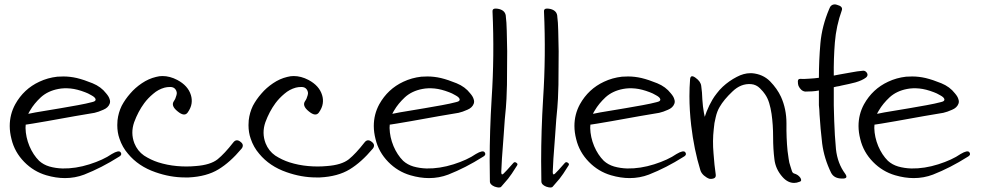

<svg xmlns="http://www.w3.org/2000/svg" viewBox="-20 -796 4393 856"><path d="M453.1 -379.9Q465.8 -365.2 468.8 -353.5Q472.7 -342.8 468.8 -333Q461.9 -315.4 440.4 -306.6Q418.9 -296.9 401.4 -293Q377.9 -289.1 314.5 -278.3Q252 -266.6 189.5 -255.9Q155.3 -250 126 -245.1Q96.7 -240.2 78.1 -238.3Q69.3 -242.2 73.2 -258.8Q76.2 -274.4 78.1 -280.3Q87.9 -286.1 138.7 -294.9Q189.5 -303.7 250 -313.5Q290 -320.3 327.1 -327.1Q365.2 -334 390.6 -340.8Q399.4 -342.8 403.3 -345.7Q407.2 -349.6 406.2 -353.5Q404.3 -362.3 387.7 -371.1Q371.1 -380.9 359.4 -384.8Q324.2 -398.4 294.9 -401.4Q264.6 -404.3 240.2 -399.4Q193.4 -390.6 162.1 -362.3Q131.8 -334 114.3 -303.7Q103.5 -287.1 98.6 -266.6Q93.8 -247.1 93.8 -225.6Q94.7 -184.6 111.3 -144.5Q127.9 -105.5 154.3 -79.1Q173.8 -61.5 200.2 -53.7Q227.5 -45.9 258.8 -44.9Q317.4 -43.9 378.9 -63.5Q440.4 -83 478.5 -109.4Q509.8 -127.9 517.6 -117.2Q520.5 -113.3 520.5 -109.4Q520.5 -102.5 509.8 -96.7Q432.6 -47.9 355.5 -17.6Q314.5 -2 269.5 -2Q229.5 -2 186.5 -14.6Q129.9 -31.2 87.9 -74.2Q44.9 -118.2 31.2 -175.8Q23.4 -206.1 23.4 -234.4Q23.4 -286.1 47.9 -331.1Q85.9 -399.4 155.3 -431.6Q192.4 -449.2 235.4 -454.1Q249 -455.1 262.7 -455.1Q292 -455.1 322.3 -448.2Q354.5 -440.4 392.6 -424.8Q430.7 -409.2 453.1 -379.9Z M816.4 -293.9Q801.8 -274.4 771.5 -299.8Q741.2 -324.2 754.9 -344.7Q762.7 -355.5 766.6 -371.1Q771.5 -385.7 761.7 -398.4Q753.9 -408.2 739.3 -408.2Q724.6 -408.2 713.9 -405.3Q685.5 -397.5 663.1 -377.9Q639.6 -358.4 623 -335.9Q595.7 -298.8 578.1 -251Q561.5 -203.1 579.1 -157.2Q592.8 -123 622.1 -102.5Q652.3 -83 685.5 -72.3Q725.6 -59.6 768.6 -55.7Q811.5 -51.8 852.5 -55.7Q918 -60.5 950.2 -85.9Q981.4 -111.3 1019.5 -160.2Q1033.2 -178.7 1051.8 -164.1Q1062.5 -156.2 1062.5 -147.5Q1062.5 -139.6 1056.6 -132.8Q1005.9 -72.3 954.1 -41Q901.4 -8.8 821.3 -4.9Q812.5 -4.9 804.7 -4.9Q739.3 -4.9 672.9 -28.3Q596.7 -54.7 550.8 -110.4Q525.4 -139.6 512.7 -177.7Q502.9 -205.1 502.9 -238.3Q502.9 -249 503.9 -259.8Q507.8 -293.9 522.5 -324.2Q538.1 -353.5 560.5 -378.9Q582 -404.3 612.3 -424.8Q642.6 -445.3 675.8 -453.1Q690.4 -457 704.1 -457Q737.3 -457 770.5 -439.5Q818.4 -414.1 831.1 -372.1Q836.9 -353.5 834 -334Q831.1 -314.5 816.4 -293.9Z M1401.4 -293.9Q1386.7 -274.4 1356.4 -299.8Q1326.2 -324.2 1339.8 -344.7Q1347.7 -355.5 1351.6 -371.1Q1356.4 -385.7 1346.7 -398.4Q1338.9 -408.2 1324.2 -408.2Q1309.6 -408.2 1298.8 -405.3Q1270.5 -397.5 1248 -377.9Q1224.6 -358.4 1208 -335.9Q1180.7 -298.8 1163.1 -251Q1146.5 -203.1 1164.1 -157.2Q1177.7 -123 1207 -102.5Q1237.3 -83 1270.5 -72.3Q1310.5 -59.6 1353.5 -55.7Q1396.5 -51.8 1437.5 -55.7Q1502.9 -60.5 1535.2 -85.9Q1566.4 -111.3 1604.5 -160.2Q1618.2 -178.7 1636.7 -164.1Q1647.5 -156.2 1647.5 -147.5Q1647.5 -139.6 1641.6 -132.8Q1590.8 -72.3 1539.1 -41Q1486.3 -8.8 1406.2 -4.9Q1397.5 -4.9 1389.6 -4.9Q1324.2 -4.9 1257.8 -28.3Q1181.6 -54.7 1135.7 -110.4Q1110.4 -139.6 1097.7 -177.7Q1087.9 -205.1 1087.9 -238.3Q1087.9 -249 1088.9 -259.8Q1092.8 -293.9 1107.4 -324.2Q1123 -353.5 1145.5 -378.9Q1167 -404.3 1197.3 -424.8Q1227.5 -445.3 1260.7 -453.1Q1275.4 -457 1289.1 -457Q1322.3 -457 1355.5 -439.5Q1403.3 -414.1 1416 -372.1Q1421.9 -353.5 1418.9 -334Q1416 -314.5 1401.4 -293.9Z M2076.2 -379.9Q2088.9 -365.2 2091.8 -353.5Q2095.7 -342.8 2091.8 -333Q2085 -315.4 2063.5 -306.6Q2042 -296.9 2024.4 -293Q2001 -289.1 1937.5 -278.3Q1875 -266.6 1812.5 -255.9Q1778.3 -250 1749 -245.1Q1719.7 -240.2 1701.2 -238.3Q1692.4 -242.2 1696.3 -258.8Q1699.2 -274.4 1701.2 -280.3Q1710.9 -286.1 1761.7 -294.9Q1812.5 -303.7 1873 -313.5Q1913.1 -320.3 1950.2 -327.1Q1988.3 -334 2013.7 -340.8Q2022.5 -342.8 2026.4 -345.7Q2030.3 -349.6 2029.3 -353.5Q2027.3 -362.3 2010.7 -371.1Q1994.1 -380.9 1982.4 -384.8Q1947.3 -398.4 1918 -401.4Q1887.7 -404.3 1863.3 -399.4Q1816.4 -390.6 1785.2 -362.3Q1754.9 -334 1737.3 -303.7Q1726.6 -287.1 1721.7 -266.6Q1716.8 -247.1 1716.8 -225.6Q1717.8 -184.6 1734.4 -144.5Q1751 -105.5 1777.3 -79.1Q1796.9 -61.5 1823.2 -53.7Q1850.6 -45.9 1881.8 -44.9Q1940.4 -43.9 2002 -63.5Q2063.5 -83 2101.6 -109.4Q2132.8 -127.9 2140.6 -117.2Q2143.6 -113.3 2143.6 -109.4Q2143.6 -102.5 2132.8 -96.7Q2055.7 -47.9 1978.5 -17.6Q1937.5 -2 1892.6 -2Q1852.5 -2 1809.6 -14.6Q1752.9 -31.2 1710.9 -74.2Q1668 -118.2 1654.3 -175.8Q1646.5 -206.1 1646.5 -234.4Q1646.5 -286.1 1670.9 -331.1Q1709 -399.4 1778.3 -431.6Q1815.4 -449.2 1858.4 -454.1Q1872.1 -455.1 1885.7 -455.1Q1915 -455.1 1945.3 -448.2Q1977.5 -440.4 2015.6 -424.8Q2053.7 -409.2 2076.2 -379.9Z M2175.8 -745.1Q2174.8 -757.8 2189.5 -757.8Q2196.3 -757.8 2205.1 -755.9Q2235.4 -748 2235.4 -719.7Q2238.3 -700.2 2239.3 -658.2Q2240.2 -617.2 2241.2 -567.4Q2241.2 -492.2 2240.2 -418Q2238.3 -343.8 2235.4 -315.4Q2233.4 -296.9 2230.5 -263.7Q2228.5 -231.4 2225.6 -194.3Q2221.7 -139.6 2217.8 -88.9Q2214.8 -39.1 2214.8 -29.3Q2214.8 -12.7 2224.6 -21.5Q2234.4 -30.3 2268.6 -69.3Q2274.4 -76.2 2282.2 -70.3Q2287.1 -67.4 2287.1 -63.5Q2287.1 -60.5 2284.2 -56.6Q2258.8 -15.6 2245.1 1Q2230.5 18.6 2214.8 36.1Q2211.9 40 2204.1 40Q2197.3 40 2185.5 36.1Q2164.1 27.3 2164.1 12.7Q2163.1 -32.2 2163.1 -78.1Q2163.1 -212.9 2171.9 -356.4Q2184.6 -548.8 2175.8 -745.1Z M2405.3 -745.1Q2404.3 -757.8 2418.9 -757.8Q2425.8 -757.8 2434.6 -755.9Q2464.8 -748 2464.8 -719.7Q2467.8 -700.2 2468.8 -658.2Q2469.7 -617.2 2470.7 -567.4Q2470.7 -492.2 2469.7 -418Q2467.8 -343.8 2464.8 -315.4Q2462.9 -296.9 2460 -263.7Q2458 -231.4 2455.1 -194.3Q2451.2 -139.6 2447.3 -88.9Q2444.3 -39.1 2444.3 -29.3Q2444.3 -12.7 2454.1 -21.5Q2463.9 -30.3 2498 -69.3Q2503.9 -76.2 2511.7 -70.3Q2516.6 -67.4 2516.6 -63.5Q2516.6 -60.5 2513.7 -56.6Q2488.3 -15.6 2474.6 1Q2460 18.6 2444.3 36.1Q2441.4 40 2433.6 40Q2426.8 40 2415 36.1Q2393.6 27.3 2393.6 12.7Q2392.6 -32.2 2392.6 -78.1Q2392.6 -212.9 2401.4 -356.4Q2414.1 -548.8 2405.3 -745.1Z M2970.7 -379.9Q2983.4 -365.2 2986.3 -353.5Q2990.2 -342.8 2986.3 -333Q2979.5 -315.4 2958 -306.6Q2936.5 -296.9 2918.9 -293Q2895.5 -289.1 2832 -278.3Q2769.5 -266.6 2707 -255.9Q2672.9 -250 2643.6 -245.1Q2614.3 -240.2 2595.7 -238.3Q2586.9 -242.2 2590.8 -258.8Q2593.8 -274.4 2595.7 -280.3Q2605.5 -286.1 2656.2 -294.9Q2707 -303.7 2767.6 -313.5Q2807.6 -320.3 2844.7 -327.1Q2882.8 -334 2908.2 -340.8Q2917 -342.8 2920.9 -345.7Q2924.8 -349.6 2923.8 -353.5Q2921.9 -362.3 2905.3 -371.1Q2888.7 -380.9 2877 -384.8Q2841.8 -398.4 2812.5 -401.4Q2782.2 -404.3 2757.8 -399.4Q2710.9 -390.6 2679.7 -362.3Q2649.4 -334 2631.8 -303.7Q2621.1 -287.1 2616.2 -266.6Q2611.3 -247.1 2611.3 -225.6Q2612.3 -184.6 2628.9 -144.5Q2645.5 -105.5 2671.9 -79.1Q2691.4 -61.5 2717.8 -53.7Q2745.1 -45.9 2776.4 -44.9Q2835 -43.9 2896.5 -63.5Q2958 -83 2996.1 -109.4Q3027.3 -127.9 3035.2 -117.2Q3038.1 -113.3 3038.1 -109.4Q3038.1 -102.5 3027.3 -96.7Q2950.2 -47.9 2873 -17.6Q2832 -2 2787.1 -2Q2747.1 -2 2704.1 -14.6Q2647.5 -31.2 2605.5 -74.2Q2562.5 -118.2 2548.8 -175.8Q2541 -206.1 2541 -234.4Q2541 -286.1 2565.4 -331.1Q2603.5 -399.4 2672.9 -431.6Q2710 -449.2 2752.9 -454.1Q2766.6 -455.1 2780.3 -455.1Q2809.6 -455.1 2839.8 -448.2Q2872.1 -440.4 2910.2 -424.8Q2948.2 -409.2 2970.7 -379.9Z M3056.6 -442.4Q3058.6 -465.8 3081.1 -449.2Q3104.5 -432.6 3106.4 -412.1Q3110.4 -384.8 3111.3 -352.5Q3113.3 -320.3 3118.2 -293.9Q3131.8 -224.6 3147.5 -156.2Q3162.1 -87.9 3170.9 -18.6Q3142.6 -32.2 3127 -56.6Q3111.3 -81.1 3104.5 -111.3Q3093.8 -168 3110.4 -235.4Q3127 -302.7 3156.2 -351.6Q3164.1 -365.2 3175.8 -379.9Q3187.5 -395.5 3202.1 -409.2Q3230.5 -435.5 3264.6 -453.1Q3295.9 -469.7 3325.2 -469.7Q3329.1 -469.7 3332 -469.7Q3380.9 -465.8 3413.1 -433.6Q3445.3 -400.4 3461.9 -364.3Q3486.3 -310.5 3486.3 -246.1Q3485.4 -180.7 3491.2 -123Q3493.2 -105.5 3496.1 -87.9Q3498 -71.3 3503.9 -54.7Q3507.8 -41 3510.7 -33.2Q3513.7 -24.4 3520.5 -22.5Q3538.1 -17.6 3547.9 -3.9Q3551.8 2 3551.8 6.8Q3551.8 12.7 3543.9 14.6Q3532.2 19.5 3520.5 19.5Q3492.2 19.5 3468.8 -6.8Q3437.5 -42 3432.6 -85.9Q3426.8 -130.9 3426.8 -185.5Q3426.8 -239.3 3419.9 -288.1Q3416 -314.5 3409.2 -336.9Q3402.3 -359.4 3390.6 -376Q3383.8 -386.7 3368.2 -402.3Q3351.6 -418.9 3329.1 -420.9Q3283.2 -424.8 3245.1 -387.7Q3207 -351.6 3188.5 -319.3Q3176.8 -299.8 3170.9 -273.4Q3164.1 -248 3162.1 -219.7Q3156.2 -168 3161.1 -112.3Q3165 -57.6 3170.9 -18.6Q3172.9 -4.9 3163.1 -1Q3152.3 2.9 3142.6 1Q3130.9 -2.9 3118.2 -13.7Q3106.4 -24.4 3102.5 -37.1Q3074.2 -128.9 3061.5 -237.3Q3053.7 -304.7 3053.7 -367.2Q3053.7 -405.3 3056.6 -442.4Z M3676.8 -755.9Q3683.6 -776.4 3702.1 -776.4Q3706.1 -776.4 3711.9 -774.4Q3738.3 -767.6 3733.4 -751Q3708 -680.7 3702.1 -606.4Q3696.3 -533.2 3697.3 -459Q3705.1 -460.9 3711.9 -461.9Q3719.7 -462.9 3727.5 -464.8Q3752.9 -469.7 3777.3 -473.6Q3801.8 -478.5 3826.2 -480.5Q3836.9 -482.4 3844.7 -471.7Q3847.7 -466.8 3847.7 -462.9Q3847.7 -456.1 3840.8 -450.2Q3824.2 -437.5 3793.9 -428.7Q3763.7 -420.9 3738.3 -416Q3733.4 -415 3729.5 -414.1Q3725.6 -413.1 3721.7 -412.1Q3715.8 -411.1 3710 -410.2Q3704.1 -408.2 3697.3 -407.2Q3697.3 -386.7 3697.3 -366.2Q3697.3 -346.7 3697.3 -326.2Q3698.2 -309.6 3698.2 -292Q3699.2 -274.4 3699.2 -256.8Q3701.2 -193.4 3707 -130.9Q3713.9 -67.4 3748 -21.5Q3763.7 1 3735.4 0Q3733.4 0 3731.4 0Q3698.2 -1 3685.5 -25.4Q3654.3 -88.9 3645.5 -156.2Q3637.7 -222.7 3633.8 -285.2Q3632.8 -295.9 3632.8 -306.6Q3631.8 -317.4 3630.9 -327.1Q3630.9 -343.8 3630.9 -360.4Q3630.9 -376 3630.9 -392.6Q3616.2 -389.6 3600.6 -388.7Q3585.9 -387.7 3570.3 -387.7Q3560.5 -388.7 3552.7 -395.5Q3544.9 -402.3 3540 -413.1Q3537.1 -420.9 3537.1 -432.6Q3537.1 -444.3 3546.9 -444.3Q3567.4 -443.4 3588.9 -445.3Q3609.4 -446.3 3630.9 -449.2Q3630.9 -526.4 3637.7 -603.5Q3644.5 -679.7 3676.8 -755.9Z M4237.3 -379.9Q4250 -365.2 4252.9 -353.5Q4256.8 -342.8 4252.9 -333Q4246.1 -315.4 4224.6 -306.6Q4203.1 -296.9 4185.5 -293Q4162.1 -289.1 4098.6 -278.3Q4036.1 -266.6 3973.6 -255.9Q3939.5 -250 3910.2 -245.1Q3880.9 -240.2 3862.3 -238.3Q3853.5 -242.2 3857.4 -258.8Q3860.4 -274.4 3862.3 -280.3Q3872.1 -286.1 3922.9 -294.9Q3973.6 -303.7 4034.2 -313.5Q4074.2 -320.3 4111.3 -327.1Q4149.4 -334 4174.8 -340.8Q4183.6 -342.8 4187.5 -345.7Q4191.4 -349.6 4190.4 -353.5Q4188.5 -362.3 4171.9 -371.1Q4155.3 -380.9 4143.6 -384.8Q4108.4 -398.4 4079.1 -401.4Q4048.8 -404.3 4024.4 -399.4Q3977.5 -390.6 3946.3 -362.3Q3916 -334 3898.4 -303.7Q3887.7 -287.1 3882.8 -266.6Q3877.9 -247.1 3877.9 -225.6Q3878.9 -184.6 3895.5 -144.5Q3912.1 -105.5 3938.5 -79.1Q3958 -61.5 3984.4 -53.7Q4011.7 -45.9 4043 -44.9Q4101.6 -43.9 4163.1 -63.5Q4224.6 -83 4262.7 -109.4Q4293.9 -127.9 4301.8 -117.2Q4304.7 -113.3 4304.7 -109.4Q4304.7 -102.5 4293.9 -96.7Q4216.8 -47.9 4139.6 -17.6Q4098.6 -2 4053.7 -2Q4013.7 -2 3970.7 -14.6Q3914.1 -31.2 3872.1 -74.2Q3829.1 -118.2 3815.4 -175.8Q3807.6 -206.1 3807.6 -234.4Q3807.6 -286.1 3832 -331.1Q3870.1 -399.4 3939.5 -431.6Q3976.6 -449.2 4019.5 -454.1Q4033.2 -455.1 4046.9 -455.1Q4076.2 -455.1 4106.4 -448.2Q4138.7 -440.4 4176.8 -424.8Q4214.8 -409.2 4237.3 -379.9Z"/></svg>

Font: Mrs Husband
Style: Regular
Weight: 400
Version: Version 1.0